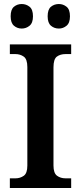

<svg xmlns="http://www.w3.org/2000/svg" viewBox="-20 -935 402 955"><path d="M29 0V-48H57Q80 -48 98 -60.5Q116 -73 116 -111V-601Q116 -641 98 -653.5Q80 -666 57 -666H29V-714H334V-666H306Q280 -666 263 -653.5Q246 -641 246 -600V-112Q246 -74 263.5 -61Q281 -48 306 -48H334V0ZM273 -793Q250 -793 233.5 -807Q217 -821 217 -854Q217 -888 233.5 -901.5Q250 -915 273 -915Q294 -915 311 -901.5Q328 -888 328 -854Q328 -821 311 -807Q294 -793 273 -793ZM88 -793Q66 -793 49.5 -807Q33 -821 33 -854Q33 -888 49.5 -901.5Q66 -915 88 -915Q110 -915 127 -901.5Q144 -888 144 -854Q144 -821 127 -807Q110 -793 88 -793Z"/></svg>

Font: Noto Serif Georgian SemiCondensed SemiBold
Style: Regular
Weight: 600
Width: 4
Designer: Monotype Design Team, Akaki Razmadze
Foundry: Google LLC
Version: Version 2.003; ttfautohint (v1.8.4.7-5d5b)